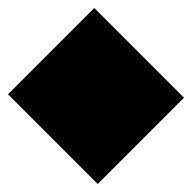

<svg xmlns="http://www.w3.org/2000/svg" viewBox="-190 -987 1356 1356"><g transform="rotate(45 488.0 -309.0)"><path d="M936 122V-740H40V122Z"/></g></svg>

Font: Takraf VEB
Style: Regular
Weight: 400
Designer: Jan Sonntag
Foundry: Jan Sonntag | S FONTS | www.sonntag.nl
Version: Version 2.001